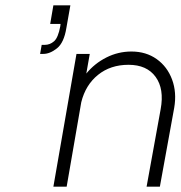

<svg xmlns="http://www.w3.org/2000/svg" viewBox="-20 -703 680 723"><path d="M181 -683H245L230 -598Q221 -542 194.5 -521Q168 -500 143 -500H131L137 -534H148Q168 -534 183.5 -547.5Q199 -561 207 -604L208 -613H169ZM268 -500H318L305 -426Q336 -464 380.5 -486.5Q425 -509 475 -509Q530 -509 570 -480.5Q610 -452 628 -403.5Q646 -355 636 -297L582 0H532L585 -292Q599 -368 566 -413.5Q533 -459 464 -459Q396 -459 349 -421Q302 -383 286 -318L231 0H181Z"/></svg>

Font: Overused Grotesk Light
Style: Italic
Weight: 300
Italic angle: -10°
Version: Version 0.003